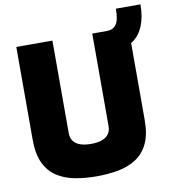

<svg xmlns="http://www.w3.org/2000/svg" viewBox="-92 -931 915 1016"><g transform="rotate(-10 365.5 -423.0)"><path d="M473 -639V-743H532Q565 -743 582 -766.5Q599 -790 599 -851H731Q731 -784 711.5 -736.5Q692 -689 656 -664Q620 -639 569 -639ZM346 5Q285 5 230.5 -5Q176 -15 134 -42Q92 -69 68.5 -118Q45 -167 45 -245V-743H239V-246Q239 -220 251.5 -203Q264 -186 288 -177.5Q312 -169 346 -169Q380 -169 404 -177.5Q428 -186 440.5 -203Q453 -220 453 -246V-743H647V-245Q647 -167 623.5 -118Q600 -69 558 -42Q516 -15 462 -5Q408 5 346 5Z"/></g></svg>

Font: Exo Thin Black
Style: Regular
Weight: 900
Version: Version 2.000